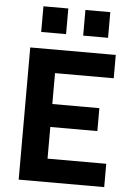

<svg xmlns="http://www.w3.org/2000/svg" viewBox="-60 -940 673 984"><g transform="rotate(5 277.0 -448.0)"><path d="M212 -560H514V-680H74V0H514V-120H212V-283H454V-401H212ZM123 -896V-764H251V-896ZM339 -896V-764H467V-896Z"/></g></svg>

Font: Online Auction - Bold
Style: Bold
Weight: 500
Designer: Mohamed Mostafa, the designer of Online Auction
Foundry: Kief Type Foundry
Version: ""